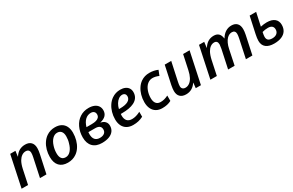

<svg xmlns="http://www.w3.org/2000/svg" viewBox="147 -1716 4408 2892"><g transform="rotate(-30 2351.5 -270.5)"><path d="M139.6 -541H230.5L218.3 -447.3H221.2Q254.9 -499.5 299.3 -524.7Q343.8 -549.8 401.4 -549.8Q466.8 -549.8 502 -513.9Q537.1 -478 537.1 -412.6Q537.1 -369.1 524.9 -313L457.5 0H345.2L413.6 -321.3Q422.9 -361.8 422.9 -394.5Q422.9 -425.3 406.5 -441.9Q390.1 -458.5 358.9 -458.5Q323.2 -458.5 291.3 -436.8Q259.3 -415 235.8 -375.5Q207.5 -328.1 190.4 -250L137.7 0H25.4Z M632.3 -199.7Q632.3 -264.2 648.9 -323.2Q665.5 -382.3 697 -429.4Q728.5 -476.6 771.5 -506.3Q836.9 -551.3 920.9 -551.3Q983.4 -551.3 1027.6 -527.1Q1071.8 -502.9 1095 -456.8Q1118.2 -410.6 1118.2 -345.7Q1118.2 -279.8 1101.6 -219.7Q1085 -159.7 1053.7 -112.1Q1022.5 -64.5 979.5 -35.2Q915 9.8 828.6 9.8Q733.4 9.8 682.9 -44.4Q632.3 -98.6 632.3 -199.7ZM985.8 -235.8Q1002.9 -286.6 1002.9 -348.6Q1002.9 -404.3 978.5 -433.8Q954.1 -463.4 908.7 -463.4Q862.8 -463.4 825.4 -425.3Q788.1 -387.2 767.1 -320.8Q747.6 -262.2 747.6 -198.2Q747.6 -77.6 841.3 -77.6Q889.6 -77.6 928 -120.4Q966.3 -163.1 985.8 -235.8Z M1209 -208.5Q1209 -304.2 1247.1 -383.5Q1285.2 -462.9 1352.5 -506.3Q1418.9 -549.8 1504.9 -549.8Q1560.1 -549.8 1600.3 -532.7Q1640.6 -515.6 1662.1 -483.9Q1683.6 -452.1 1683.6 -409.2Q1683.6 -301.8 1553.7 -271V-268.1Q1601.1 -259.3 1627.4 -230.2Q1653.8 -201.2 1653.8 -157.7Q1653.8 -104.5 1626 -66.9Q1598.1 -29.3 1546.1 -9.8Q1494.1 9.8 1422.4 9.8Q1320.3 9.8 1264.6 -47.1Q1209 -104 1209 -208.5ZM1539.1 -158.2Q1539.1 -235.4 1439.9 -235.4H1322.8Q1320.8 -210.9 1320.8 -200.7Q1320.8 -137.7 1349.1 -105.2Q1377.4 -72.8 1432.1 -72.8Q1481.9 -72.8 1510.5 -95.2Q1539.1 -117.7 1539.1 -158.2ZM1426.3 -314.5Q1518.6 -314.5 1552.2 -351.1Q1570.8 -371.1 1570.8 -401.9Q1570.8 -433.1 1551.5 -450.9Q1532.2 -468.8 1497.6 -468.8Q1441.4 -468.8 1399.4 -429.4Q1357.4 -390.1 1335.4 -314.5Z M1767.1 -200.2Q1767.1 -263.2 1783.9 -321.5Q1800.8 -379.9 1832.5 -427.2Q1864.3 -474.6 1907.7 -504.4Q1973.1 -549.8 2055.2 -549.8Q2103 -549.8 2138.7 -533.9Q2174.3 -518.1 2193.4 -488.5Q2212.4 -459 2212.4 -419.4Q2212.4 -367.7 2188 -329.3Q2163.6 -291 2115.7 -267.1Q2037.6 -228.5 1904.8 -228.5H1882.8Q1880.9 -216.8 1880.9 -198.7Q1880.9 -138.7 1909.7 -107.4Q1938.5 -76.2 1993.7 -76.2Q2028.3 -76.2 2063.7 -86.2Q2099.1 -96.2 2140.1 -117.2V-31.2Q2096.7 -9.3 2055.4 0.2Q2014.2 9.8 1964.4 9.8Q1902.3 9.8 1858.2 -15.1Q1814 -40 1790.5 -87.4Q1767.1 -134.8 1767.1 -200.2ZM2103.5 -411.1Q2103.5 -436.5 2087.4 -452.6Q2071.3 -468.8 2042.5 -468.8Q2010.7 -468.8 1980.7 -447.8Q1950.7 -426.8 1928 -389.4Q1905.3 -352.1 1895 -305.7H1914.6Q2007.3 -305.7 2055.4 -332.8Q2103.5 -359.9 2103.5 -411.1Z M2277.8 -204.1Q2277.8 -267.6 2294.4 -325.9Q2311 -384.3 2341.8 -430.9Q2372.6 -477.5 2415 -506.3Q2478 -549.8 2562 -549.8Q2641.1 -549.8 2707.5 -520.5L2672.9 -433.1Q2615.7 -458.5 2564.9 -458.5Q2516.1 -458.5 2477.1 -427.2Q2438 -396 2415 -336.9Q2391.6 -276.9 2391.6 -210Q2391.6 -143.1 2422.4 -110.8Q2448.2 -83.5 2494.6 -83.5Q2528.8 -83.5 2559.6 -91.8Q2590.3 -100.1 2627.4 -118.2V-25.4Q2593.8 -7.3 2555.9 1.2Q2518.1 9.8 2471.2 9.8Q2411.1 9.8 2367.7 -15.6Q2324.2 -41 2301 -89.1Q2277.8 -137.2 2277.8 -204.1Z M2747.6 -127.4Q2747.6 -166 2758.8 -223.6L2827.1 -541H2939.9L2870.6 -218.3Q2860.8 -173.8 2860.8 -145Q2860.8 -115.7 2878.4 -99.4Q2896 -83 2927.2 -83Q2964.4 -83 2997.6 -107.2Q3030.8 -131.3 3054.7 -176.3Q3079.1 -222.7 3093.3 -289.6L3147 -541H3259.3L3144.5 0H3054.2L3064.5 -89.8H3061.5Q3026.9 -39.6 2983.6 -15.4Q2940.4 8.8 2884.8 8.8Q2818.8 8.8 2783.2 -26.6Q2747.6 -62 2747.6 -127.4Z M3423.3 -541H3513.7L3501.5 -443.8H3504.9Q3539.1 -498.5 3582.8 -524.2Q3626.5 -549.8 3682.1 -549.8Q3788.1 -549.8 3801.8 -434.1H3805.2Q3839.8 -491.7 3886.2 -520.8Q3932.6 -549.8 3988.8 -549.8Q4051.3 -549.8 4085 -514.6Q4118.7 -479.5 4118.7 -412.6Q4118.7 -390.6 4116.2 -370.6Q4113.8 -350.6 4107.9 -319.8L4039.6 0H3926.8L3995.1 -321.3Q4004.9 -366.2 4004.9 -397.5Q4004.9 -426.3 3989.3 -442.4Q3973.6 -458.5 3946.3 -458.5Q3896.5 -458.5 3857.4 -418Q3832.5 -392.1 3813.7 -351.6Q3794.9 -311 3784.2 -258.3L3730.5 0H3617.2L3685.5 -319.3Q3695.3 -374 3695.3 -389.6Q3695.3 -458.5 3638.2 -458.5Q3603 -458.5 3572.3 -437.3Q3541.5 -416 3519 -376.5Q3490.7 -326.2 3474.1 -249L3421.4 0H3309.1Z M4228 -144Q4228 -187.5 4242.2 -254.4L4304.2 -541H4417L4367.2 -312Q4402.8 -319.3 4426 -322Q4449.2 -324.7 4475.6 -324.7Q4561 -324.7 4607.7 -286.6Q4654.3 -248.5 4654.3 -179.7Q4654.3 -120.1 4627 -77.6Q4599.6 -35.2 4546.4 -12.7Q4493.2 9.8 4417 9.8Q4326.2 9.8 4277.1 -29.5Q4228 -68.8 4228 -144ZM4540 -166Q4540 -204.1 4516.6 -223.9Q4493.2 -243.7 4448.7 -243.7Q4397.5 -243.7 4349.6 -229.5Q4338.4 -176.3 4338.4 -151.9Q4338.4 -111.3 4360.6 -92Q4382.8 -72.8 4430.2 -72.8Q4481 -72.8 4510.5 -97.4Q4540 -122.1 4540 -166Z"/></g></svg>

Font: Viking Open Sans Light
Style: Bold Italic
Weight: 600
Italic angle: -12°
Foundry: Ascender Corporation
Version: Version 2.000